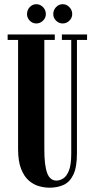

<svg xmlns="http://www.w3.org/2000/svg" viewBox="-20 -860 441 892"><path d="M210 12Q187 12 161.5 5Q136 -2 114 -21Q92 -40 78 -75.5Q64 -111 64 -168V-674.5H15.5V-700H234.5V-674.5H186V-163.5Q186 -92 199 -56.5Q212 -21 242.5 -21Q257.5 -21 273.5 -30.8Q289.5 -40.5 300.2 -67.5Q311 -94.5 311 -146.5V-674.5H267.5V-700H384.5V-674.5H337.5V-148.5Q337.5 -83.5 321 -49Q304.5 -14.5 275.8 -1.2Q247 12 210 12ZM271.5 -751Q253.5 -751 240.5 -764Q227.5 -777 227.5 -794.5Q227.5 -813.5 240.5 -827Q253.5 -840.5 271.5 -840.5Q289 -840.5 302.2 -827Q315.5 -813.5 315.5 -794.5Q315.5 -777 302.2 -764Q289 -751 271.5 -751ZM148.5 -751Q131 -751 118.2 -764Q105.5 -777 105.5 -794.5Q105.5 -813.5 118.2 -827Q131 -840.5 148.5 -840.5Q166.5 -840.5 179.8 -827Q193 -813.5 193 -794.5Q193 -777 179.8 -764Q166.5 -751 148.5 -751Z"/></svg>

Font: Imbue 50pt
Style: Bold
Weight: 700
Designer: Tyler Finck
Foundry: Etcetera Type Company
Version: Version 1.102; ttfautohint (v1.8.3)